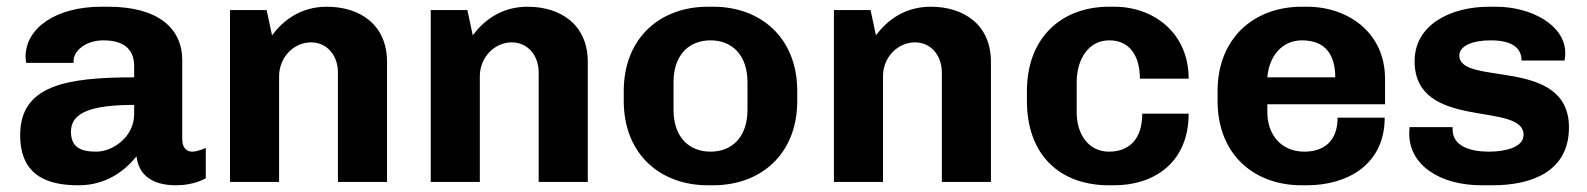

<svg xmlns="http://www.w3.org/2000/svg" viewBox="-20 -541 4721 571"><path d="M379 -345V-311C174 -311 40 -286 40 -139C40 -11 132 10 214 10C296 10 351 -33 386 -76C392 -24 428 10 504 10C554 10 585 -7 592 -11V-101C586 -98 566 -90 551 -90C537 -90 522 -100 522 -126V-362C522 -457 450 -521 302 -521H281C147 -521 56 -458 56 -372C56 -365 57 -360 58 -354H199V-362C199 -385 229 -421 288 -421C356 -421 379 -387 379 -345ZM379 -229V-202C379 -134 316 -90 266 -90C217 -90 191 -105 191 -150C191 -208 256 -229 379 -229Z M773 -511H664V0H810V-314C810 -371 854 -415 905 -415C952 -415 985 -377 985 -325V0H1131V-357C1131 -468 1050 -521 952 -521C873 -521 821 -479 789 -436Z M1370 -511H1261V0H1407V-314C1407 -371 1451 -415 1502 -415C1549 -415 1582 -377 1582 -325V0H1728V-357C1728 -468 1647 -521 1549 -521C1470 -521 1418 -479 1386 -436Z M2351 -241V-270C2351 -429 2242 -521 2101 -521H2085C1944 -521 1835 -429 1835 -270V-241C1835 -82 1944 10 2085 10H2101C2242 10 2351 -82 2351 -241ZM2203 -296V-215C2203 -131 2155 -90 2093 -90C2031 -90 1983 -131 1983 -215V-296C1983 -380 2031 -421 2093 -421C2155 -421 2203 -380 2203 -296Z M2569 -511H2460V0H2606V-314C2606 -371 2650 -415 2701 -415C2748 -415 2781 -377 2781 -325V0H2927V-357C2927 -468 2846 -521 2748 -521C2669 -521 2617 -479 2585 -436Z M3182 -207V-296C3182 -365 3217 -421 3279 -421C3341 -421 3370 -373 3370 -307H3515C3515 -444 3410 -521 3294 -521H3278C3137 -521 3034 -429 3034 -270V-241C3034 -82 3130 10 3278 10H3294C3409 10 3515 -55 3515 -203H3377C3377 -127 3338 -90 3278 -90C3217 -90 3182 -142 3182 -207Z M4098 -191H3958C3958 -123 3919 -90 3859 -90C3789 -90 3749 -142 3749 -207V-231H4099V-307C4099 -444 3989 -521 3867 -521H3851C3711 -521 3601 -429 3601 -270V-241C3601 -82 3709 10 3851 10H3867C3985 10 4098 -50 4098 -191ZM3852 -421C3925 -421 3951 -374 3951 -311H3749C3754 -373 3792 -421 3852 -421Z M4300 -163H4172C4172 -159 4171 -153 4171 -143C4171 -51 4261 10 4386 10H4419C4537 10 4646 -32 4646 -162C4646 -374 4320 -283 4320 -376C4320 -404 4358 -421 4413 -421C4470 -421 4505 -403 4505 -361H4633C4633 -362 4635 -372 4635 -383C4635 -467 4533 -521 4429 -521H4409C4293 -521 4187 -467 4187 -359C4187 -150 4511 -241 4511 -140C4511 -101 4452 -90 4408 -90C4355 -90 4300 -105 4300 -156Z"/></svg>

Font: Chivo
Style: Bold
Weight: 700
Designer: Hector Gatti
Foundry: Omnibus-Type
Version: Version 1.003;PS 001.003;hotconv 1.0.70;makeotf.lib2.5.58329